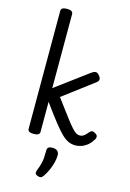

<svg xmlns="http://www.w3.org/2000/svg" viewBox="-168 -969 910 1342"><g transform="rotate(15 287.0 -297.5)"><path d="M143 15Q121 15 110.5 8.5Q100 2 100 -11V-864Q100 -877 110.5 -883.5Q121 -890 143 -890Q164 -890 175 -883.5Q186 -877 186 -864V-328L422 -503Q437 -514 450.5 -515Q464 -516 478 -498Q488 -487 489.5 -473.5Q491 -460 473 -447L254 -282Q311 -205 345 -160Q379 -115 399 -93Q419 -71 431.5 -64.5Q444 -58 457 -58Q468 -58 476.5 -62Q485 -66 494.5 -74.5Q504 -83 514 -96Q525 -108 534 -109Q543 -110 556 -102Q572 -94 573.5 -81.5Q575 -69 567 -58Q548 -27 526 -11Q504 5 483 11Q462 17 445 17Q418 17 394 6.5Q370 -4 343 -30.5Q316 -57 278 -105.5Q240 -154 186 -229V-11Q186 2 175 8.5Q164 15 143 15ZM244 291Q232 286 229 278Q226 270 231 255Q243 224 249 202Q255 180 256.5 157.5Q258 135 258 105Q258 88 267.5 81Q277 74 296 74Q319 74 331.5 85Q344 96 344 115Q344 140 337 168Q330 196 318 223.5Q306 251 290 275Q280 291 270 294Q260 297 244 291Z"/></g></svg>

Font: Playwrite GB J
Style: Regular
Weight: 400
Designer: Veronika Burian, José Scaglione
Foundry: TypeTogether
Version: Version 1.002